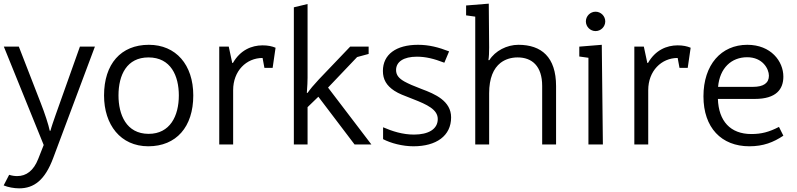

<svg xmlns="http://www.w3.org/2000/svg" viewBox="-20 -790 4356 1050"><path d="M85 240C166 240 226 195 271 74L499 -535H417L284 -161C274 -133 260 -92 256 -75H252C246 -106 224 -173 203 -226L83 -535H1L219 3L189 79C164 143 124 173 74 173C60 173 46 171 30 166L0 224C24 234 57 240 85 240Z M791 10C944 10 1037 -96 1037 -268C1037 -436 942 -545 794 -545C641 -545 549 -440 549 -268C549 -108 639 10 791 10ZM793 -58C670 -58 628 -164 628 -268C628 -381 674 -476 792 -476C915 -476 958 -374 958 -268C958 -156 910 -58 793 -58Z M1179 0H1255V-297C1255 -402 1327 -473 1416 -473L1426 -419H1471L1487 -529C1468 -537 1445 -542 1416 -542C1356 -542 1294 -516 1254 -446H1250L1231 -535H1179Z M1587 0H1662V-204L1721 -261L1919 0H2011L1774 -311L1933 -478L1996 -495V-535H1895L1724 -356C1694 -324 1676 -302 1662 -282H1658C1661 -320 1662 -347 1662 -365V-768L1587 -750Z M2241 10C2366 10 2447 -47 2447 -148C2447 -238 2359 -276 2286 -303C2241 -320 2214 -332 2192 -344C2162 -361 2146 -379 2146 -407C2146 -452 2187 -480 2260 -480C2308 -480 2353 -469 2410 -447L2436 -509C2379 -531 2327 -545 2266 -545C2146 -545 2074 -492 2074 -402C2074 -355 2094 -322 2136 -294C2164 -276 2186 -269 2239 -248C2316 -218 2374 -191 2374 -139C2374 -83 2322 -54 2244 -54C2182 -54 2126 -72 2075 -94V-29C2117 -7 2181 10 2241 10Z M2579 0H2655V-280C2655 -363 2679 -416 2717 -446C2743 -466 2775 -476 2811 -476C2889 -476 2945 -429 2945 -320V0H3021V-319C3021 -478 2941 -545 2815 -545C2752 -545 2688 -512 2656 -461H2651C2654 -479 2655 -502 2655 -530L2653 -770L2529 -760V-706L2579 -699Z M3198 0H3277L3271 -545L3148 -535V-481L3198 -474ZM3184 -673C3184 -644 3208 -620 3237 -620C3266 -620 3290 -644 3290 -673C3290 -702 3266 -726 3237 -726C3208 -726 3184 -702 3184 -673Z M3449 0H3525V-297C3525 -402 3597 -473 3686 -473L3696 -419H3741L3757 -529C3738 -537 3715 -542 3686 -542C3626 -542 3564 -516 3524 -446H3520L3501 -535H3449Z M4078 10C4155 10 4210 -12 4264 -48L4240 -96C4186 -68 4144 -57 4089 -57C3974 -57 3910 -128 3906 -249H4108C4225 -249 4264 -302 4264 -371C4264 -455 4196 -545 4067 -545C3924 -545 3827 -436 3827 -263C3827 -92 3925 10 4078 10ZM3907 -315C3916 -418 3980 -477 4066 -477C4151 -477 4185 -413 4185 -376C4185 -336 4156 -315 4098 -315Z"/></svg>

Font: Frost Regular
Style: Regular
Weight: 400
Designer: Lee Frost
Foundry: Lee Frost for Ice Communication Norge AS
Version: Version 2.011;hotconv 1.0.107;makeotfexe 2.5.65593